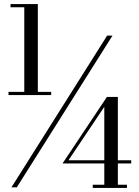

<svg xmlns="http://www.w3.org/2000/svg" viewBox="-20 -826 689 949"><path d="M36.5 100 509.5 -650H536L63 100ZM22 -356V-372H233V-356ZM438.5 103V87H495.5V-298L318.5 -34H628.5V-18H289L508.5 -347H562.5V87H607.5V103ZM100 -360.5V-790H32V-806H167V-360.5Z"/></svg>

Font: Bodoni Moda SC 9pt Medium
Style: Regular
Weight: 500
Designer: Owen Earl
Foundry: indestructible type
Version: Version 2.005